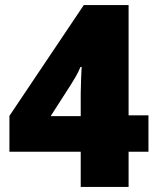

<svg xmlns="http://www.w3.org/2000/svg" viewBox="-20 -734 618 754"><path d="M297 -138V0H485V-138H563V-281H485V-714H309L17 -279V-138ZM297 -278H179L258 -401C274 -427 284 -442 296 -471H301C300 -469 297 -394 297 -366Z"/></svg>

Font: Noto Sans Bengali Black
Style: Regular
Weight: 900
Designer: Jelle Bosma - Monotype Design Team
Foundry: Monotype Imaging Inc.
Version: Version 2.003